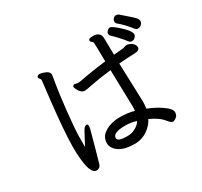

<svg xmlns="http://www.w3.org/2000/svg" viewBox="-167 -1023 1334 1270"><g transform="rotate(-30 500.0 -388.0)"><path d="M519 -70Q551 -70 573 -81Q613 -100 625 -125Q586 -138 541 -138Q446 -138 446 -97Q446 -70 519 -70ZM231 25Q171 25 171 -193Q173 -317 197 -528L214 -675Q214 -679 211.5 -683Q209 -687 204.5 -692Q200 -697 200 -704Q205 -717 220 -717Q231 -717 246 -712Q291 -698 291 -674Q291 -666 280.5 -606.5Q270 -547 255.5 -413Q241 -279 241 -216V-148Q245 -154 271 -205Q297 -256 306 -263.5Q315 -271 322 -271Q333 -271 333 -257Q333 -248 330 -234Q327 -220 300.5 -126Q274 -32 268 -10Q262 12 252 18.5Q242 25 231 25ZM859 -599Q847 -599 837 -612Q808 -651 755 -702Q747 -710 747 -721Q747 -731 757 -741Q767 -751 777 -751Q796 -751 856 -693Q896 -654 896 -632Q896 -616 877 -603Q869 -599 859 -599ZM543 -1Q460 -1 419 -29.5Q378 -58 378 -99Q379 -138 405 -160.5Q431 -183 465.5 -193.5Q500 -204 535 -204Q602 -204 646 -190Q648 -203 648 -223L641 -504Q539 -492 490 -481.5Q441 -471 427 -471Q410 -471 397 -485Q384 -499 378.5 -513Q373 -527 373 -529Q373 -543 390 -543L413 -538L433 -540Q536 -560 640 -572Q638 -707 636.5 -715.5Q635 -724 626.5 -728.5Q618 -733 618 -745Q620 -758 650 -758Q710 -758 710 -707L712 -581L784 -587Q792 -589 800.5 -592Q809 -595 819 -595Q840 -592 856 -579Q872 -566 874 -546Q874 -520 832 -520Q770 -518 713 -513Q723 -248 723 -219Q723 -196 719 -165Q797 -134 844 -94Q872 -70 872 -51Q872 -32 863 -21.5Q854 -11 844 -6.5Q834 -2 831 -2Q816 -2 799 -24Q766 -68 696 -99Q675 -58 634.5 -30.5Q594 -3 543 -1ZM937 -651Q926 -651 916 -662Q871 -719 832 -750Q823 -758 823 -770Q823 -781 832 -791Q841 -801 854 -801Q865 -801 874 -794Q959 -721 967 -709Q975 -697 975 -688Q975 -668 954 -655Q946 -651 937 -651Z"/></g></svg>

Font: LXGW WenKai Mono Medium
Style: Regular
Weight: 500
Monospace: yes
Designer: LXGW / Fontworks Inc.
Foundry: LXGW / Fontworks Inc.
Version: Version 1.520; June 14, 2025